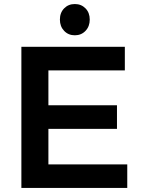

<svg xmlns="http://www.w3.org/2000/svg" viewBox="-20 -932 701 952"><path d="M86 -700H599V-583H220V-410H560V-293H220V-117H611V0H86ZM425 -835Q425 -801 404 -779Q383 -757 351 -757Q319 -757 298 -779Q277 -801 277 -835Q277 -869 298 -890.5Q319 -912 351 -912Q383 -912 404 -890.5Q425 -869 425 -835Z"/></svg>

Font: Montserrat arm2 Medium
Style: Regular
Weight: 500
Designer: Julieta Ulanovsky
Foundry: Julieta Ulanovsky
Version: Version 6.000